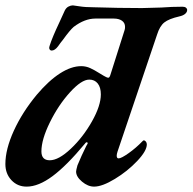

<svg xmlns="http://www.w3.org/2000/svg" viewBox="-22 -680 716 714"><path d="M-2 -70Q-2 -125 29.5 -194Q61 -263 115 -328Q159 -380 201 -407Q243 -434 280 -434Q298 -434 314 -426.5Q330 -419 344 -410Q358 -401 364 -398Q368 -396 372.5 -393.5Q377 -391 381 -391Q385 -391 388 -400L441 -567Q443 -572 443 -580Q443 -595 431.5 -603Q420 -611 401 -611H333Q293 -611 252 -580Q238 -568 212 -532Q207 -526 202.5 -520Q198 -514 194 -508Q182 -492 170 -492Q166 -492 163.5 -495Q161 -498 161 -502Q161 -505 163 -511Q172 -540 198 -595L219 -641Q224 -651 232.5 -655.5Q241 -660 249 -660Q252 -660 273.5 -656.5Q295 -653 326 -653Q418 -650 506 -650Q526 -650 578 -652Q617 -655 657 -655Q665 -655 669.5 -651.5Q674 -648 674 -643Q674 -635 666.5 -628.5Q659 -622 645 -619Q606 -610 589 -596.5Q572 -583 562 -551L415 -116Q412 -107 412 -101Q412 -91 419 -91Q429 -91 456.5 -110.5Q484 -130 507 -154Q511 -158 512 -158Q517 -158 520.5 -153.5Q524 -149 524 -143Q524 -119 488 -81Q452 -43 405 -14.5Q358 14 328 14Q305 14 283 -4.5Q261 -23 261 -42Q261 -47 266 -65Q273 -82 282 -102Q291 -122 298.5 -136.5Q306 -151 303 -142Q304 -144 304 -147Q304 -151 301 -151Q297 -151 294 -146Q226 -64 173.5 -25Q121 14 77 14Q43 14 20.5 -10Q-2 -34 -2 -70ZM353 -329Q353 -355 341.5 -369.5Q330 -384 310 -384Q281 -384 238 -336.5Q195 -289 163.5 -225Q132 -161 132 -117Q132 -84 163 -84Q196 -84 241.5 -127Q287 -170 320 -228.5Q353 -287 353 -329Z"/></svg>

Font: EB Garamond
Style: Bold Italic
Weight: 700
Italic angle: -17.2°
Designer: Georg Duffner and Octavio Pardo
Foundry: Georg Duffner
Version: Version 1.000